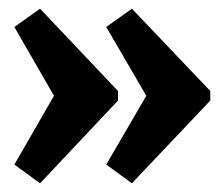

<svg xmlns="http://www.w3.org/2000/svg" viewBox="-20 -460 503 441"><path d="M283 -440 463 -251V-229L283 -39L224 -82L316 -240L224 -398ZM72 -440 251 -251V-229L72 -39L13 -82L104 -240L13 -398Z"/></svg>

Font: Piazzolla ExtraBold
Style: Regular
Weight: 800
Designer: Juan Pablo del Peral
Foundry: Huerta Tipografica
Version: Version 1.330